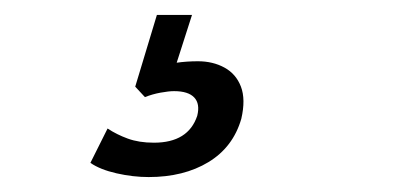

<svg xmlns="http://www.w3.org/2000/svg" viewBox="-20 -40 540 257"><path d="M179 197Q158 197 136 192Q114 187 101 178L124 132Q136 140 151 145.5Q166 151 186 151Q209 151 223.5 142Q238 133 244 115Q248 99 240 90.5Q232 82 213 82Q206 82 195 84Q184 86 174 90L161 76L190 -20H237L212 58L193 50Q202 46 216 44Q230 42 245 42Q265 42 280.5 50.5Q296 59 302.5 76Q309 93 303 119Q292 157 259 177Q226 197 179 197Z"/></svg>

Font: Nunito Sans 7pt Condensed Medium
Style: Italic
Weight: 500
Width: 3
Italic angle: -9°
Designer: Vernon Adams
Foundry: Vernon Adams
Version: Version 3.101;gftools[0.9.27]